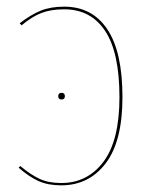

<svg xmlns="http://www.w3.org/2000/svg" viewBox="-20 -548 451 577"><path d="M348 -256Q348 -123 297.5 -57Q247 9 164 9Q124 9 95.5 -4Q67 -17 36 -44L41 -49Q72 -23 99 -10.5Q126 2 164 2Q243 2 291 -62Q339 -126 339 -256Q339 -390 296 -455Q253 -520 173 -520Q133 -520 104.5 -509Q76 -498 45 -472L39 -478Q73 -504 102.5 -516Q132 -528 173 -528Q257 -528 302.5 -460Q348 -392 348 -256ZM175 -259Q175 -249 165 -249Q155 -249 155 -259Q155 -269 165 -269Q175 -269 175 -259Z"/></svg>

Font: Fira Sans Compressed Eight
Style: Regular
Weight: 100
Width: 1
Designer: bBox Type GmbH & Carrois Corporate GbR & Edenspiekermann AG
Foundry: bBox Type GmbH & Carrois Corporate GbR & Edenspiekermann AG
Version: Version 4.301